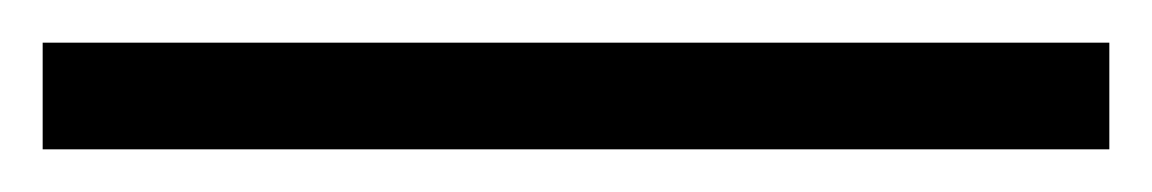

<svg xmlns="http://www.w3.org/2000/svg" viewBox="-20 55 540 90"><path d="M500 125H0V75H500Z"/></svg>

Font: Justus
Style: Versalitas
Weight: 400
Version: Version 001.001